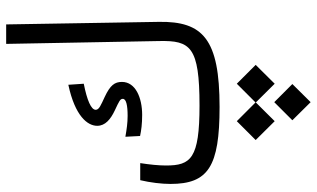

<svg xmlns="http://www.w3.org/2000/svg" viewBox="-224 -510 1033 626"><g transform="rotate(-90 293.0 -196.5)"><path d="M257.8 2.4C479 2.4 537.6 -51.8 535.2 -195.8L526.9 -693.4H463.4L472.7 -194.3C474.6 -92.8 455.1 -63 262.2 -63C89.4 -63 66.9 -91.3 66.9 -172.4C66.9 -195.8 69.8 -224.6 74.7 -256.3H19C11.2 -223.1 6.8 -187 6.8 -157.7C6.8 -34.7 63 2.4 257.8 2.4ZM231.9 -250C287.6 -250 339.4 -271.5 339.4 -315.9C339.4 -339.4 329.1 -354 290.5 -372.1C264.6 -384.3 248.5 -390.1 248.5 -401.4C248.5 -416.5 279.8 -429.7 333.5 -440.4L330.1 -490.7C228 -468.8 196.3 -428.2 196.3 -396.5C196.3 -370.6 217.3 -353 246.1 -339.4C277.3 -324.7 284.2 -321.8 284.2 -313C284.2 -301.8 262.2 -297.4 229 -297.4C205.6 -297.4 186 -300.3 160.6 -304.7L163.1 -256.8C180.7 -252.9 203.1 -250 231.9 -250ZM333.5 58.6 272.5 119.6 211.4 58.6 149.9 120.1 211.4 182.1 272.5 120.6 333.5 182.1 395 120.1ZM273.4 180.7 214.4 239.7 273.4 299.3 332.5 239.7Z"/></g></svg>

Font: Cascadia Code Light
Style: Regular
Weight: 300
Monospace: yes
Designer: Aaron Bell
Foundry: Saja Typeworks
Version: Version 2404.023